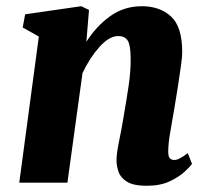

<svg xmlns="http://www.w3.org/2000/svg" viewBox="-20 -588 666 618"><path d="M258 -453.5Q290.5 -504.5 335 -536.2Q379.5 -568 437 -568Q494 -568 530.2 -535.2Q566.5 -502.5 566.5 -420Q566.5 -405.5 562.2 -374.5Q558 -343.5 552.5 -308.8Q547 -274 542.5 -247Q536.5 -209.5 529 -168.5Q521.5 -127.5 521.5 -100.5Q521.5 -82.5 527.5 -77.8Q533.5 -73 540 -73Q548.5 -73 558 -77.8Q567.5 -82.5 584.5 -95L598 -60.5Q593 -53 575 -36Q557 -19 526.5 -4.5Q496 10 452.5 10Q410 10 389.2 -2.8Q368.5 -15.5 361.8 -34.5Q355 -53.5 355 -72Q355 -94 363.5 -134.8Q372 -175.5 378.5 -216Q385.5 -256 393.5 -308.5Q401.5 -361 400.5 -403.5Q400 -444.5 390.5 -458.2Q381 -472 360.5 -472Q331.5 -472 300 -436.8Q268.5 -401.5 245.5 -352.5L197 0H42L105 -470.5L53 -499.5L61 -542L241.5 -568L266.5 -556Z"/></svg>

Font: Merriweather Black
Style: Italic
Weight: 900
Italic angle: -7.8°
Designer: Eben Sorkin
Foundry: Eben Sorkin
Version: Version 2.200;gftools[0.9.31]